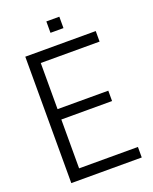

<svg xmlns="http://www.w3.org/2000/svg" viewBox="-168 -1021 885 1113"><g transform="rotate(-20 274.5 -465.0)"><path d="M74.2 -779.8H508.8V-714.8H146V-430.2H459V-366.2H146V-64.9H508.8V0H74.2ZM338.9 -930.2V-859.9H258.8V-930.2Z"/></g></svg>

Font: Cooper Hewitt
Style: Book
Weight: 705
Designer: Village Type and Design LLC
Foundry: Cooper Hewitt Smithsonian Design Museum
Version: 1.000